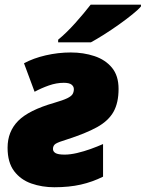

<svg xmlns="http://www.w3.org/2000/svg" viewBox="-20 -786 619 816"><path d="M210.9 9.8Q158.7 9.8 113.3 -6.1Q67.9 -22 40 -58.8Q12.2 -95.7 12.2 -158.2Q12.2 -226.6 57.1 -272.2Q102.1 -317.9 210.9 -349.1Q248 -359.9 265.6 -368.4Q283.2 -377 288.6 -386.2Q293.9 -395.5 293.9 -407.2Q293.9 -418.5 284.2 -426.3Q274.4 -434.1 251 -434.1Q220.2 -434.1 188 -422.9Q155.8 -411.6 127 -396L82 -517.1Q121.6 -538.6 174.3 -550.8Q227.1 -563 280.8 -563Q335 -563 381.3 -547.6Q427.7 -532.2 455.8 -498.3Q483.9 -464.4 483.9 -408.2Q483.9 -349.1 462.4 -310.8Q440.9 -272.5 392.6 -245.6Q344.2 -218.8 263.2 -192.9Q229 -182.6 217 -175.3Q205.1 -168 205.1 -152.8Q205.1 -142.1 215.8 -135.5Q226.6 -128.9 254.9 -128.9Q278.3 -128.9 307.6 -135.7Q336.9 -142.6 366 -153.1Q395 -163.6 418 -173.8V-35.2Q373 -12.7 323.5 -1.5Q273.9 9.8 210.9 9.8ZM227.1 -606V-617.2Q261.7 -645.5 299.6 -687.7Q337.4 -730 365.2 -766.1H579.1V-758.8Q568.4 -745.6 542.7 -724.9Q517.1 -704.1 485.1 -681.4Q453.1 -658.7 421.4 -638.7Q389.6 -618.7 366.2 -606Z"/></svg>

Font: Open Sans ExtraBold
Style: Italic
Weight: 800
Italic angle: -12°
Designer: Monotype Design Team
Foundry: Monotype Imaging Inc.
Version: Version 3.000; ttfautohint (v1.8.4)